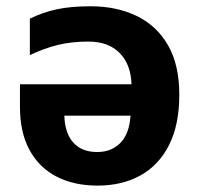

<svg xmlns="http://www.w3.org/2000/svg" viewBox="-20 -576 631 606"><path d="M266.1 -556.2Q348.1 -556.2 411.4 -525.6Q474.6 -495.1 510.3 -433.3Q545.9 -371.6 545.9 -276.9Q545.9 -181.6 513.4 -117.9Q481 -54.2 423.1 -22.2Q365.2 9.8 288.1 9.8Q212.9 9.8 157.7 -19Q102.5 -47.9 72.8 -103.3Q43 -158.7 43 -237.8V-310.1H395Q393.1 -373 357.4 -408.9Q321.8 -444.8 258.8 -444.8Q206.5 -444.8 163.1 -434.3Q119.6 -423.8 74.2 -401.9V-517.1Q114.7 -537.1 158.9 -546.6Q203.1 -556.2 266.1 -556.2ZM392.1 -210.9H183.1Q183.6 -178.2 194.8 -152.1Q206.1 -126 229 -111.1Q252 -96.2 287.1 -96.2Q330.6 -96.2 359.1 -124Q387.7 -151.9 392.1 -210.9Z"/></svg>

Font: Wonky
Style: Regular
Weight: 400
Designer: Monotype Design Team
Foundry: Monotype Imaging Inc.
Version: Version 3.000